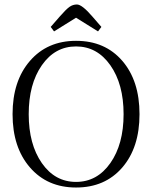

<svg xmlns="http://www.w3.org/2000/svg" viewBox="-20 -824 678 856"><path d="M432 -704 417 -684 319 -745 221 -684 206 -704 247 -751Q275 -783 290 -793.5Q305 -804 323 -804Q346 -804 393 -749ZM319 12Q191 12 113.5 -77.5Q36 -167 36 -315Q36 -463 113.5 -552.5Q191 -642 319 -642Q448 -642 525 -553Q602 -464 602 -315Q602 -166 525 -77Q448 12 319 12ZM166.5 -97Q225 -13 319 -13Q413 -13 472 -97Q531 -181 531 -315Q531 -449 472 -533Q413 -617 319 -617Q225 -617 166.5 -533Q108 -449 108 -315Q108 -181 166.5 -97Z"/></svg>

Font: Arapey Thin
Style: Regular
Weight: 100
Designer: Eduardo Rodriguez Tunni
Foundry: Eduardo Rodriguez Tunni
Version: Version 4.000;hotconv 1.0.109;makeotfexe 2.5.65596